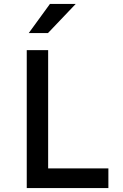

<svg xmlns="http://www.w3.org/2000/svg" viewBox="-20 -949 620 969"><path d="M115 -696H223V-99H527V0H115ZM232 -929H362L222 -782H125Z"/></svg>

Font: Amiko SemiBold
Style: Regular
Weight: 600
Designer: Pablo Impallari, Rodrigo Fuenzalida, Andres Torresi
Foundry: Impallari Type
Version: Version 1.001; ttfautohint (v1.3)